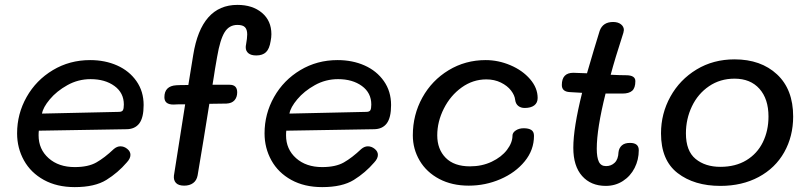

<svg xmlns="http://www.w3.org/2000/svg" viewBox="-20 -760 3294 786"><path d="M50 -214Q50 -294 89 -363Q128 -432 196.5 -473Q265 -514 349 -514Q410 -514 459.5 -492Q509 -470 538.5 -428Q568 -386 568 -330Q568 -278 550 -254.5Q532 -231 497 -231L139 -225Q138 -218 138 -206Q138 -149 179 -112.5Q220 -76 286 -76Q341 -76 374.5 -95Q408 -114 446 -150Q459 -161 473 -161Q488 -161 501 -150.5Q514 -140 514 -126Q514 -111 499 -95Q463 -53 415.5 -23.5Q368 6 286 6Q213 6 159.5 -23.5Q106 -53 78 -103.5Q50 -154 50 -214ZM466 -302Q479 -302 483 -308.5Q487 -315 487 -332Q487 -380 448.5 -408Q410 -436 351 -436Q300 -436 256 -411.5Q212 -387 184 -353.5Q156 -320 152 -295Z M1091 -620Q1091 -607 1088 -592Q1083 -560 1069 -546.5Q1055 -533 1029 -533Q1008 -533 997 -542Q986 -551 986 -566Q986 -573 987 -576Q992 -604 992 -619Q992 -639 983 -648.5Q974 -658 952 -658Q918 -658 899.5 -628Q881 -598 869 -528Q858 -466 856 -450L850 -413H920Q951 -413 951 -382Q951 -362 940 -349.5Q929 -337 907 -336L837 -335Q815 -196 789 -42Q785 -21 770.5 -10.5Q756 0 734 0Q711 0 700.5 -11Q690 -22 692 -41L738 -333Q702 -333 690 -332Q653 -332 653 -362Q653 -408 702 -411Q714 -412 751 -412L771 -535Q804 -740 952 -740Q1014 -740 1052.5 -707.5Q1091 -675 1091 -620Z M1063 -214Q1063 -294 1102 -363Q1141 -432 1209.5 -473Q1278 -514 1362 -514Q1423 -514 1472.5 -492Q1522 -470 1551.5 -428Q1581 -386 1581 -330Q1581 -278 1563 -254.5Q1545 -231 1510 -231L1152 -225Q1151 -218 1151 -206Q1151 -149 1192 -112.5Q1233 -76 1299 -76Q1354 -76 1387.5 -95Q1421 -114 1459 -150Q1472 -161 1486 -161Q1501 -161 1514 -150.5Q1527 -140 1527 -126Q1527 -111 1512 -95Q1476 -53 1428.5 -23.5Q1381 6 1299 6Q1226 6 1172.5 -23.5Q1119 -53 1091 -103.5Q1063 -154 1063 -214ZM1479 -302Q1492 -302 1496 -308.5Q1500 -315 1500 -332Q1500 -380 1461.5 -408Q1423 -436 1364 -436Q1313 -436 1269 -411.5Q1225 -387 1197 -353.5Q1169 -320 1165 -295Z M1670 -206Q1670 -290 1709 -360.5Q1748 -431 1816.5 -472.5Q1885 -514 1968 -514Q2020 -514 2069.5 -493Q2119 -472 2150 -436Q2181 -400 2181 -359Q2181 -339 2167 -328.5Q2153 -318 2128 -318Q2112 -318 2101.5 -326.5Q2091 -335 2089 -351Q2087 -370 2072 -389.5Q2057 -409 2030.5 -422Q2004 -435 1971 -435Q1916 -435 1870 -402Q1824 -369 1797 -315.5Q1770 -262 1770 -206Q1770 -149 1804.5 -114Q1839 -79 1904 -79Q1953 -79 1993 -98Q2033 -117 2055.5 -146.5Q2078 -176 2078 -205Q2078 -217 2091.5 -226Q2105 -235 2124 -235Q2144 -235 2155 -228Q2166 -221 2166 -204Q2166 -146 2128 -99.5Q2090 -53 2028.5 -26.5Q1967 0 1899 0Q1830 0 1778 -27.5Q1726 -55 1698 -102.5Q1670 -150 1670 -206Z M2595 -145Q2595 -106 2578 -72.5Q2561 -39 2530 -19Q2499 1 2460 1Q2399 1 2363 -39.5Q2327 -80 2327 -155Q2327 -236 2363 -380L2312 -383Q2280 -385 2280 -412Q2280 -462 2327 -462Q2343 -462 2383 -460Q2414 -567 2435 -634Q2448 -670 2490 -670Q2510 -670 2522 -660.5Q2534 -651 2534 -637Q2534 -634 2532 -626Q2497 -518 2480 -454Q2520 -452 2543 -452Q2581 -452 2581 -428Q2581 -400 2568 -388.5Q2555 -377 2528 -377H2459Q2423 -233 2423 -151Q2423 -116 2431.5 -98Q2440 -80 2461 -80Q2482 -80 2496.5 -94Q2511 -108 2512 -137Q2514 -154 2525.5 -164.5Q2537 -175 2559 -175Q2595 -175 2595 -145Z M2686 -214Q2686 -295 2724.5 -364.5Q2763 -434 2831.5 -475.5Q2900 -517 2987 -517Q3095 -517 3161 -455.5Q3227 -394 3227 -283Q3227 -202 3190.5 -137Q3154 -72 3086 -35.5Q3018 1 2929 1Q2822 1 2754 -51.5Q2686 -104 2686 -214ZM3126 -283Q3126 -355 3089 -396.5Q3052 -438 2987 -438Q2928 -438 2882.5 -407Q2837 -376 2812.5 -324.5Q2788 -273 2788 -214Q2788 -142 2827.5 -109.5Q2867 -77 2929 -77Q2991 -77 3035.5 -104Q3080 -131 3103 -178Q3126 -225 3126 -283Z"/></svg>

Font: Mali Medium
Style: Italic
Weight: 500
Italic angle: -10°
Version: Version 1.000; ttfautohint (v1.6)